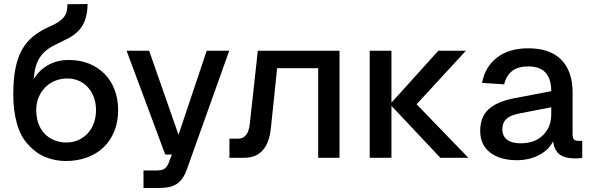

<svg xmlns="http://www.w3.org/2000/svg" viewBox="-20 -784 2946 954"><path d="M307 16Q256 16 208 -2.5Q160 -21 120 -66Q83 -104 64.5 -168.5Q46 -233 46 -314Q46 -386 56 -440Q66 -494 88 -534.5Q110 -575 145 -603.5Q180 -632 229 -653Q254 -664 270.5 -675Q287 -686 297 -698.5Q307 -711 311 -726.5Q315 -742 315 -763L415 -764Q415 -701 390 -657.5Q365 -614 302 -585Q271 -570 244 -556Q217 -542 196.5 -521.5Q176 -501 163.5 -470.5Q151 -440 148 -392Q176 -437 220.5 -461.5Q265 -486 322 -486Q377 -486 422 -468Q467 -450 499.5 -417Q532 -384 549.5 -338Q567 -292 567 -237Q567 -179 548 -132Q529 -85 494.5 -52Q460 -19 412 -1.5Q364 16 307 16ZM309 -76Q342 -76 369 -88Q396 -100 415.5 -121Q435 -142 446 -171.5Q457 -201 457 -237Q457 -272 446.5 -300.5Q436 -329 417 -350Q398 -371 372 -382.5Q346 -394 315 -394Q282 -394 253.5 -382.5Q225 -371 204.5 -350Q184 -329 172 -300.5Q160 -272 160 -237Q160 -201 170.5 -171.5Q181 -142 200.5 -121Q220 -100 248 -88Q276 -76 309 -76Z M693 150V63H757Q784 63 796.5 55Q809 47 817 28L834 -16H801L609 -532H721L867 -114L1007 -532H1119L907 62Q890 108 859.5 129Q829 150 773 150Z M1120 0V-95H1163Q1213 -95 1221 -167L1261 -532H1667V0H1561V-445H1357L1326 -148Q1311 0 1193 0Z M2168 0 1925 -258V0H1817V-532H1925V-274L2158 -532H2295L2050 -266L2307 0Z M2548 12Q2465 12 2415.5 -26Q2366 -64 2366 -133Q2366 -202 2407 -240.5Q2448 -279 2536 -296L2719 -331Q2719 -454 2605 -454Q2554 -454 2525 -431.5Q2496 -409 2485 -365L2375 -372Q2390 -452 2449.5 -498Q2509 -544 2605 -544Q2714 -544 2769.5 -486.5Q2825 -429 2825 -325V-118Q2825 -98 2832 -91Q2839 -84 2854 -84H2873V0Q2868 2 2856.5 2.5Q2845 3 2834 3Q2788 3 2761.5 -16Q2735 -35 2728 -82Q2708 -40 2659 -14Q2610 12 2548 12ZM2566 -72Q2638 -72 2678.5 -112.5Q2719 -153 2719 -217V-251L2564 -221Q2516 -212 2496 -193Q2476 -174 2476 -143Q2476 -108 2499.5 -90Q2523 -72 2566 -72Z"/></svg>

Font: Geist Med
Style: Regular
Weight: 400
Designer: Basement.studio, Andrés Briganti, Mateo Zaragoza
Foundry: Basement.studio, Vercel, Andrés Briganti, Guido Ferreyra, Mateo Zaragoza
Version: Version 1.401